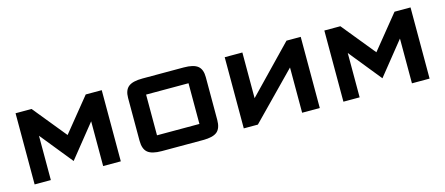

<svg xmlns="http://www.w3.org/2000/svg" viewBox="-40 -901 3022 1303"><g transform="rotate(-15 1470.5 -250.0)"><path d="M83 0V-500H195.5L386 -266L576 -500H688.5V0H564.5V-314.5L380 -85L197 -311.5V0Z M847.5 -102V-403Q847.5 -457.5 877.2 -481.2Q907 -505 975.5 -505H1265.5Q1334.5 -505 1364 -481.2Q1393.5 -457.5 1393.5 -403V-102Q1393.5 -44 1364.5 -19.5Q1335.5 5 1265.5 5H975.5Q906 5 876.8 -19.5Q847.5 -44 847.5 -102ZM971.5 -107Q971.5 -107 971.5 -107Q971.5 -107 971.5 -107H1269.5Q1269.5 -107 1269.5 -107Q1269.5 -107 1269.5 -107V-393Q1269.5 -393 1269.5 -393Q1269.5 -393 1269.5 -393H971.5Q971.5 -393 971.5 -393Q971.5 -393 971.5 -393Z M1552.5 0V-500H1676.5V-179L1986.5 -500H2086.5V0H1962.5V-318L1651.5 0Z M2252.5 0V-500H2365L2555.5 -266L2745.5 -500H2858V0H2734V-314.5L2549.5 -85L2366.5 -311.5V0Z"/></g></svg>

Font: Science Gothic
Style: Regular
Weight: 400
Designer: Thomas Phinney, Vassil Kateliev, Brandon Buerkle
Foundry: Font Detective LLC
Version: Version 1.018